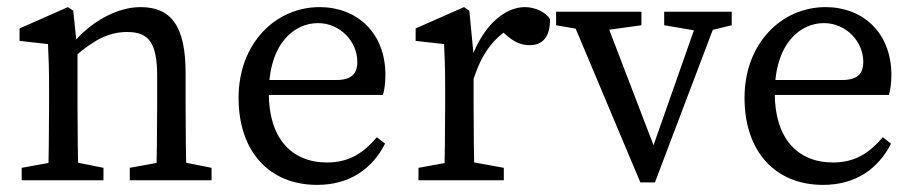

<svg xmlns="http://www.w3.org/2000/svg" viewBox="-20 -507 2577 540"><path d="M41 0H271V-35L171 -55H151L41 -35V0ZM115 0H201C199 -45 198 -148 198 -210V-361L186 -477L171 -487L35 -427V-392L115 -383C117 -343 118 -312 118 -257V-210C118 -148 117 -45 115 0ZM345 0H575V-35L475 -55H455L345 -35V0ZM419 0H505C503 -45 502 -146 502 -210V-302C502 -434 461 -487 375 -487C307 -487 232 -443 184 -384H177L190 -348C247 -397 288 -417 338 -417C398 -417 422 -387 422 -294V-210C422 -146 421 -45 419 0Z M872 13C963 13 1027 -32 1063 -103L1040 -121C1004 -79 964 -50 900 -50C800 -50 736 -118 736 -245C736 -388 810 -442 874 -442C937 -442 985 -390 985 -333C985 -305 974 -282 926 -282H688V-240H1057C1061 -253 1064 -273 1064 -296C1064 -417 982 -487 879 -487C755 -487 651 -385 651 -232C651 -80 738 13 872 13Z M1157 0H1397V-35L1287 -55H1267L1157 -35V0ZM1229 0H1315C1313 -45 1312 -148 1312 -210V-352L1300 -477L1285 -487L1149 -427V-392L1229 -383C1231 -343 1232 -312 1232 -257V-210C1232 -148 1231 -45 1229 0ZM1310 -278C1333 -355 1369 -405 1431 -437L1382 -427L1409 -404C1427 -389 1446 -380 1469 -380C1509 -380 1527 -406 1527 -453C1515 -473 1485 -487 1456 -487C1399 -487 1339 -434 1307 -346H1297L1310 -278Z M1781 6H1822L2004 -474H1950L1808 -70H1829L1674 -474H1579L1781 6ZM1544 -436 1642 -419H1662L1784 -436V-474H1544V-436ZM1848 -436 1948 -419H1968L2038 -436V-474H1848V-436Z M2295 13C2386 13 2450 -32 2486 -103L2463 -121C2427 -79 2387 -50 2323 -50C2223 -50 2159 -118 2159 -245C2159 -388 2233 -442 2297 -442C2360 -442 2408 -390 2408 -333C2408 -305 2397 -282 2349 -282H2111V-240H2480C2484 -253 2487 -273 2487 -296C2487 -417 2405 -487 2302 -487C2178 -487 2074 -385 2074 -232C2074 -80 2161 13 2295 13Z"/></svg>

Font: Source Serif Variable
Style: Regular
Weight: 389
Designer: Frank Grießhammer
Foundry: Adobe Systems Incorporated
Version: Version 3.001;hotconv 1.0.111;makeotfexe 2.5.65597